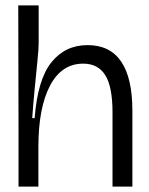

<svg xmlns="http://www.w3.org/2000/svg" viewBox="-20 -695 555 715"><path d="M49 0V-212L48 -675H124V-535Q124 -514 119.5 -469Q115 -424 109.5 -368Q104 -312 100 -255H109Q120 -399 171.5 -463Q223 -527 306 -527Q473 -527 473 -282V0H399V-276Q399 -372 372 -415Q345 -458 290 -458Q209 -458 166 -375.5Q123 -293 123 -149V0Z"/></svg>

Font: Bricolage Grotesque 96pt Light
Style: Regular
Weight: 300
Designer: Mathieu Triay
Foundry: Atelier Triay
Version: Version 1.001; ttfautohint (v1.8.4.7-5d5b);gftools[0.9.33.de